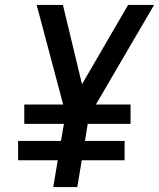

<svg xmlns="http://www.w3.org/2000/svg" viewBox="-20 -755 642 775"><path d="M195 0 213 -108H53V-186H226L238 -255H78V-333H235L128 -735H234L311 -415L497 -735H602L367 -333H507V-255H334L323 -186H483V-108H310L292 0Z"/></svg>

Font: Iosevka SS04 Md Ex Obl
Style: Regular
Weight: 500
Width: 7
Italic angle: -9°
Monospace: yes
Designer: Belleve Invis
Foundry: Belleve Invis
Version: Version 19.0.0; ttfautohint (v1.8.4)